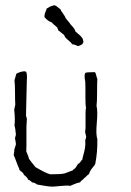

<svg xmlns="http://www.w3.org/2000/svg" viewBox="-20 -697 487 716"><path d="M146 -633Q145 -642 149.5 -652.5Q154 -663 154 -665Q156 -666 168 -673Q181 -678 184 -677Q189 -676 195 -670.5Q201 -665 205 -663Q207 -657 215 -646.5Q223 -636 225 -629Q228 -625 234.5 -617.5Q241 -610 244 -605Q246 -603 250.5 -598Q255 -593 257.5 -589Q260 -585 261 -580Q264 -577 272.5 -570Q281 -563 285.5 -557Q290 -551 291 -542Q291 -531 274 -526Q273 -526 272.5 -525.5Q272 -525 271 -525Q269 -526 261.5 -529Q254 -532 249 -532Q246 -538 233.5 -548Q221 -558 219 -567Q215 -569 208.5 -575Q202 -581 198 -583Q198 -584 196 -587.5Q194 -591 194 -594Q173 -612 172 -614Q160 -617 146 -633ZM220 -50 252 -62Q253 -66 257 -67Q261 -69 265.5 -77Q270 -85 271 -86Q276 -87 280.5 -94Q285 -101 287 -102Q288 -109 291.5 -121.5Q295 -134 297 -145.5Q299 -157 298 -170Q297 -174 299 -178Q301 -182 301 -185Q302 -188 300 -193.5Q298 -199 298 -201Q297 -204 298 -210.5Q299 -217 299 -219Q299 -222 299 -228.5Q299 -235 299 -240.5Q299 -246 299 -252Q299 -255 299 -273.5Q299 -292 301 -293Q298 -309 298.5 -340.5Q299 -372 298 -392Q293 -417 298 -425Q302 -428 334 -428Q337 -425 339 -415.5Q341 -406 343 -403Q342 -387 342 -352Q342 -317 340 -302Q345 -283 341 -239Q337 -195 343 -178Q344 -129 335 -85Q333 -81 327 -74Q321 -67 317.5 -61Q314 -55 312 -48Q308 -46 303 -40.5Q298 -35 294 -33Q293 -30 286.5 -25.5Q280 -21 279 -17Q270 -16 257.5 -10.5Q245 -5 242 -4Q229 -6 205.5 -3.5Q182 -1 175 -1Q164 -1 144 -4.5Q124 -8 118 -9Q110 -16 99 -17Q93 -25 86 -26Q81 -37 69 -45Q68 -51 60.5 -56.5Q53 -62 52 -64Q53 -67 47 -78Q32 -118 31 -119Q31 -122 32.5 -128Q34 -134 33 -138Q34 -142 36 -147.5Q38 -153 39 -157Q40 -161 38 -169.5Q36 -178 36 -181Q36 -184 38 -189.5Q40 -195 39 -198Q37 -221 34 -228Q37 -253 33 -288Q34 -291 35 -297.5Q36 -304 37 -307Q36 -319 36 -351Q36 -383 34 -398Q35 -400 37.5 -410Q40 -420 42 -423Q66 -434 77 -430Q82 -422 80 -395Q79 -374 78.5 -331.5Q78 -289 77 -267Q77 -264 79 -259Q81 -254 80 -250Q78 -231 78.5 -191Q79 -151 78 -133Q79 -129 83 -120Q87 -111 88 -105Q91 -100 112 -74Q149 -52 167 -47Q206 -47 220 -50Z"/></svg>

Font: FuturaRenner Light
Style: Regular
Weight: 300
Designer: BSozoo
Foundry: BSozoo
Version: Version 1.001;PS 001.001;hotconv 1.0.70;makeotf.lib2.5.58329